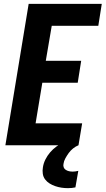

<svg xmlns="http://www.w3.org/2000/svg" viewBox="-20 -755 549 998"><path d="M8 0 129 -735H509L491 -621H249L218 -439H402L384 -325H200L165 -114H407L388 0ZM333 223Q316 223 299.5 220.5Q283 218 267 212.5Q251 207 237.5 198.5Q224 190 214.5 177.5Q205 165 202.5 148.5Q200 132 203 115Q206 94 216 74Q226 54 240.5 37Q255 20 273.5 6.5Q292 -7 311.5 -16.5Q331 -26 352 -32Q373 -38 394 -40L388 0Q373 6 360 16.5Q347 27 337.5 40Q328 53 320 67.5Q312 82 310 97Q308 106 311 114.5Q314 123 322 128Q330 133 339 135Q348 137 358 137Q365 137 372 136Q379 135 387 133L372 219Q363 221 353 222Q343 223 333 223Z"/></svg>

Font: Iosevka Term Curly Heavy
Style: Italic
Weight: 900
Italic angle: -9°
Designer: Belleve Invis
Foundry: Belleve Invis
Version: Version 32.3.0